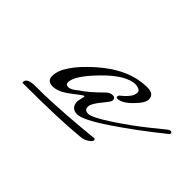

<svg xmlns="http://www.w3.org/2000/svg" viewBox="-48 -826 564 564"><g transform="rotate(45 233.5 -544.0)"><path d="M206 -496 211 -518Q211 -520 208.5 -520Q206 -520 176.5 -497Q147 -474 124 -474Q101 -474 101 -495Q101 -539 174 -604Q247 -669 323 -669Q351 -669 351 -647Q351 -632 326.5 -607.5Q302 -583 284 -583Q279 -583 279 -587.5Q279 -592 283 -595Q287 -598 292 -602.5Q297 -607 299.5 -610Q302 -613 306 -618Q313 -627 313 -638Q313 -649 292 -651Q253 -650 200 -596Q147 -542 147 -515Q147 -505 158 -505Q169 -505 186 -520Q209 -534 246 -571Q256 -581 267 -581Q278 -581 278 -570Q278 -567 274 -561L264 -548Q239 -519 239 -505Q239 -491 254.5 -491Q270 -491 319.5 -523.5Q369 -556 410 -589L451 -622Q457 -627 462 -627Q467 -627 467 -621V-619Q390 -557 323 -512Q256 -467 233 -467Q206 -467 206 -496ZM54 -419Q53 -420 53 -422Q53 -439 88 -439Q123 -439 155.5 -440.5Q188 -442 215 -444Q242 -446 264.5 -448Q287 -450 301 -451.5Q315 -453 316 -453Q322 -453 322 -449Q322 -443 311 -435.5Q300 -428 285 -427Q205 -419 54 -419Z"/></g></svg>

Font: Mrs Saint Delafield
Style: Regular
Weight: 400
Designer: Alejandro Paul
Foundry: Alejandro Paul
Version: Version 1.000